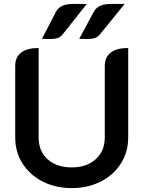

<svg xmlns="http://www.w3.org/2000/svg" viewBox="-20 -955 735 984"><path d="M58 -250V-617Q58 -662 88.5 -685.5Q119 -709 178 -709V-250Q178 -180 224.5 -138.5Q271 -97 348 -97Q424 -97 470.5 -139Q517 -181 517 -250V-617Q517 -662 547.5 -685.5Q578 -709 637 -709V-250Q637 -176 599.5 -117Q562 -58 496 -24.5Q430 9 348 9Q265 9 199 -24.5Q133 -58 95.5 -117Q58 -176 58 -250ZM267 -895Q287 -935 355 -935H425L302 -780Q291 -766 276.5 -760.5Q262 -755 234 -755Q210 -755 195 -756ZM461 -895Q482 -935 549 -935H619L493 -780Q482 -766 467.5 -760.5Q453 -755 425 -755Q401 -755 386 -756Z"/></svg>

Font: K2D SemiBold
Style: Regular
Weight: 600
Designer: Katatrad Aksorn Co.,Ltd.
Foundry: Cadson Demak Co.,Ltd.
Version: Version 1.000; ttfautohint (v1.6)